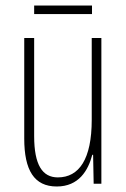

<svg xmlns="http://www.w3.org/2000/svg" viewBox="-20 -667 458 697"><path d="M314 -647H104V-616H314ZM348 -529H313V-232C313 -89 267 -23 190 -23C134 -23 104 -68 104 -173V-529H68V-164C68 -49 104 10 186 10C266 10 300 -48 315 -105H318L320 0H348Z"/></svg>

Font: Noto Sans Bengali ExtraCondensed ExtraLight
Style: Regular
Weight: 200
Width: 2
Designer: Joana Ranito - Universal Thirst; Jelle Bosma - Monotype Design Team
Foundry: Universal Thirst ehf.
Version: Version 3.000